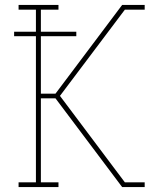

<svg xmlns="http://www.w3.org/2000/svg" viewBox="-20 -755 640 775"><path d="M473 0 204 -358H145V-19H216V0H55V-19H125V-609H37V-627H125V-716H55V-735H216V-716H145V-627H288V-609H145V-377H204L473 -735H564V-716H484L222 -368L484 -19H564V0Z"/></svg>

Font: Iosevka HT Thin Extended
Style: Regular
Weight: 100
Width: 7
Monospace: yes
Designer: Belleve Invis
Foundry: Belleve Invis
Version: Version 32.3.0; ttfautohint (v1.8.4)